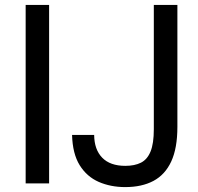

<svg xmlns="http://www.w3.org/2000/svg" viewBox="-20 -747 808 782"><path d="M84.5 0V-727H180V0ZM490 15Q430.5 15 382 -6.2Q333.5 -27.5 304.5 -74.2Q275.5 -121 273.5 -197.5H363.5Q364 -138 396.2 -104.8Q428.5 -71.5 490.5 -71.5Q528.5 -71.5 554.2 -84.5Q580 -97.5 593.2 -130Q606.5 -162.5 606.5 -220.5V-727H702.5V-230.5Q702.5 -143.5 677.5 -89.5Q652.5 -35.5 605 -10.2Q557.5 15 490 15Z"/></svg>

Font: Spline Sans
Style: Regular
Weight: 400
Designer: Eben Sorkin, Mirko Velimirovic
Foundry: Sorkin Type
Version: Version 1.001